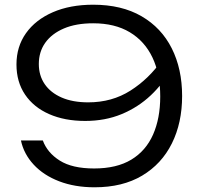

<svg xmlns="http://www.w3.org/2000/svg" viewBox="-20 -783 848 816"><path d="M382 13Q298 13 231.5 -12.5Q165 -38 123 -83.5Q81 -129 69 -186H162Q181 -134 234 -100.5Q287 -67 380 -67Q476 -67 538 -104.5Q600 -142 630.5 -211Q661 -280 661 -373Q661 -469 628 -538.5Q595 -608 531.5 -646Q468 -684 376 -684Q303 -684 251.5 -662Q200 -640 172.5 -601.5Q145 -563 145 -511Q145 -462 170 -425.5Q195 -389 242 -368.5Q289 -348 355 -348Q456 -348 534.5 -398Q613 -448 668 -527L710 -495Q675 -429 621 -378Q567 -327 497 -298Q427 -269 342 -269Q255 -269 189 -298Q123 -327 86.5 -381Q50 -435 50 -509Q50 -585 90.5 -642Q131 -699 204.5 -731Q278 -763 376 -763Q497 -763 581.5 -714Q666 -665 710 -577.5Q754 -490 754 -375Q754 -261 710.5 -173.5Q667 -86 584 -36.5Q501 13 382 13Z"/></svg>

Font: Unbounded Light
Style: Regular
Weight: 300
Designer: Luke Prowse, Jean-Baptiste Morizot, Fátima Lázaro, Florian Runge
Foundry: NaN
Version: Version 1.700